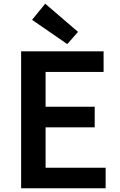

<svg xmlns="http://www.w3.org/2000/svg" viewBox="-20 -1016 648 1036"><path d="M94 0V-739H539V-628H226V-440H491V-329H226V-111H550V0ZM343 -778 153 -909 224 -996 401 -844Z"/></svg>

Font: Noto Sans KR Thin SemiBold
Style: Regular
Weight: 600
Version: Version 2.004-H2;hotconv 1.0.118;makeotfexe 2.5.65603